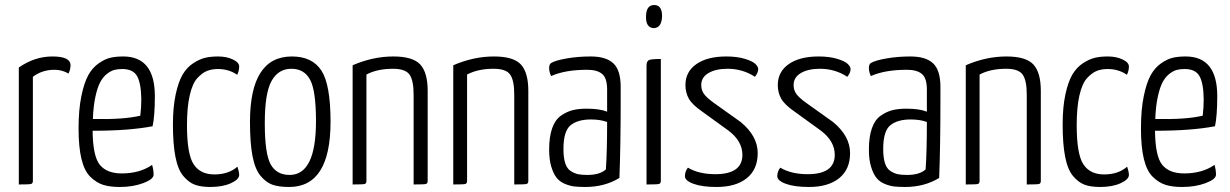

<svg xmlns="http://www.w3.org/2000/svg" viewBox="-20 -735 4902 765"><path d="M55 -466Q118 -510 189 -510Q261 -510 261 -475Q261 -458 253 -442Q227 -457 197 -457Q148 -457 111 -429V-14Q111 -4 103.5 -2Q96 0 55 0Z M465 -44Q537 -44 586 -78Q592 -58 592 -39Q592 -21 551 -5.5Q510 10 457 10Q418 10 391 1.5Q364 -7 340 -30.5Q316 -54 304.5 -102Q293 -150 293 -223Q293 -297 304 -351Q315 -405 331.5 -435Q348 -465 373 -482.5Q398 -500 420 -505Q442 -510 471 -510Q597 -510 597 -352Q597 -274 588 -232Q495 -214 349 -214Q350 -112 378 -78Q406 -44 465 -44ZM467 -460Q450 -460 436 -456.5Q422 -453 406 -440.5Q390 -428 379 -407Q368 -386 360 -349Q352 -312 350 -261Q471 -258 539 -274Q543 -306 543 -341Q542 -404 526 -432Q510 -460 467 -460Z M933 -470Q933 -453 925 -437Q892 -460 848 -460Q824 -460 805 -452.5Q786 -445 766.5 -424Q747 -403 736 -355.5Q725 -308 725 -236Q725 -121 751.5 -80.5Q778 -40 834 -40Q891 -40 926 -71Q933 -50 933 -38Q933 -20 900 -5Q867 10 818 10Q781 10 756.5 1Q732 -8 710.5 -33.5Q689 -59 679 -110Q669 -161 669 -239Q669 -308 680 -359Q691 -410 708 -438.5Q725 -467 750.5 -483.5Q776 -500 798.5 -505Q821 -510 849 -510Q883 -510 908 -498Q933 -486 933 -470Z M976 -249Q976 -510 1143 -510Q1224 -510 1260.5 -454Q1297 -398 1297 -250Q1297 10 1132 10Q1091 10 1065.5 1Q1040 -8 1018 -34.5Q996 -61 986 -113.5Q976 -166 976 -249ZM1035 -245Q1035 -122 1058.5 -80Q1082 -38 1134 -38Q1239 -38 1239 -252Q1239 -374 1215.5 -417.5Q1192 -461 1141 -461Q1089 -461 1062 -412.5Q1035 -364 1035 -245Z M1385 -475Q1466 -510 1547 -510Q1625 -510 1654.5 -478Q1684 -446 1684 -373V-14Q1684 -4 1677 -2Q1670 0 1628 0V-358Q1628 -415 1611.5 -438Q1595 -461 1546 -461Q1483 -461 1440 -438V-14Q1440 -4 1433 -2Q1426 0 1385 0Z M1786 -475Q1867 -510 1948 -510Q2026 -510 2055.5 -478Q2085 -446 2085 -373V-14Q2085 -4 2078 -2Q2071 0 2029 0V-358Q2029 -415 2012.5 -438Q1996 -461 1947 -461Q1884 -461 1841 -438V-14Q1841 -4 1834 -2Q1827 0 1786 0Z M2168 -464Q2168 -479 2176 -484Q2192 -494 2237 -502Q2282 -510 2333 -510Q2395 -510 2424 -482.5Q2453 -455 2453 -389V-329Q2453 -156 2448 -26Q2389 10 2312 10Q2287 10 2269 8Q2251 6 2230.5 -2.5Q2210 -11 2197.5 -27Q2185 -43 2176.5 -71Q2168 -99 2168 -139Q2168 -190 2180 -224Q2192 -258 2215 -274Q2238 -290 2261.5 -296Q2285 -302 2317 -302Q2370 -302 2399 -290V-378Q2399 -424 2379 -440.5Q2359 -457 2320 -457Q2232 -457 2176 -432Q2168 -448 2168 -464ZM2399 -249Q2372 -259 2334 -259Q2282 -259 2253.5 -236Q2225 -213 2225 -141Q2225 -107 2232 -85Q2239 -63 2254 -53.5Q2269 -44 2283 -41Q2297 -38 2320 -38Q2370 -38 2394 -60Q2399 -130 2399 -249Z M2554 -669Q2554 -715 2587 -715Q2618 -715 2618 -670Q2616 -623 2584 -623Q2553 -625 2554 -669ZM2613 -14Q2613 -4 2605.5 -2Q2598 0 2556 0V-473Q2556 -492 2566.5 -496Q2577 -500 2613 -500Z M2874 -510Q2917 -510 2948 -500.5Q2979 -491 2990 -480Q3001 -469 3001 -460Q3001 -445 2988 -429Q2939 -461 2879 -461Q2832 -461 2803 -444Q2774 -427 2774 -396Q2774 -377 2784 -362Q2794 -347 2823 -326L2931 -249Q2999 -193 2999 -125Q2999 -60 2955.5 -25Q2912 10 2835 10Q2778 10 2743.5 -2.5Q2709 -15 2709 -33Q2709 -52 2721 -67Q2764 -41 2830 -41Q2938 -41 2938 -118Q2938 -173 2882 -215L2777 -291Q2738 -318 2724.5 -342Q2711 -366 2711 -396Q2711 -449 2754.5 -479.5Q2798 -510 2874 -510Z M3242 -510Q3285 -510 3316 -500.5Q3347 -491 3358 -480Q3369 -469 3369 -460Q3369 -445 3356 -429Q3307 -461 3247 -461Q3200 -461 3171 -444Q3142 -427 3142 -396Q3142 -377 3152 -362Q3162 -347 3191 -326L3299 -249Q3367 -193 3367 -125Q3367 -60 3323.5 -25Q3280 10 3203 10Q3146 10 3111.5 -2.5Q3077 -15 3077 -33Q3077 -52 3089 -67Q3132 -41 3198 -41Q3306 -41 3306 -118Q3306 -173 3250 -215L3145 -291Q3106 -318 3092.5 -342Q3079 -366 3079 -396Q3079 -449 3122.5 -479.5Q3166 -510 3242 -510Z M3442 -464Q3442 -479 3450 -484Q3466 -494 3511 -502Q3556 -510 3607 -510Q3669 -510 3698 -482.5Q3727 -455 3727 -389V-329Q3727 -156 3722 -26Q3663 10 3586 10Q3561 10 3543 8Q3525 6 3504.5 -2.5Q3484 -11 3471.5 -27Q3459 -43 3450.5 -71Q3442 -99 3442 -139Q3442 -190 3454 -224Q3466 -258 3489 -274Q3512 -290 3535.5 -296Q3559 -302 3591 -302Q3644 -302 3673 -290V-378Q3673 -424 3653 -440.5Q3633 -457 3594 -457Q3506 -457 3450 -432Q3442 -448 3442 -464ZM3673 -249Q3646 -259 3608 -259Q3556 -259 3527.5 -236Q3499 -213 3499 -141Q3499 -107 3506 -85Q3513 -63 3528 -53.5Q3543 -44 3557 -41Q3571 -38 3594 -38Q3644 -38 3668 -60Q3673 -130 3673 -249Z M3828 -475Q3909 -510 3990 -510Q4068 -510 4097.5 -478Q4127 -446 4127 -373V-14Q4127 -4 4120 -2Q4113 0 4071 0V-358Q4071 -415 4054.5 -438Q4038 -461 3989 -461Q3926 -461 3883 -438V-14Q3883 -4 3876 -2Q3869 0 3828 0Z M4478 -470Q4478 -453 4470 -437Q4437 -460 4393 -460Q4369 -460 4350 -452.5Q4331 -445 4311.5 -424Q4292 -403 4281 -355.5Q4270 -308 4270 -236Q4270 -121 4296.5 -80.5Q4323 -40 4379 -40Q4436 -40 4471 -71Q4478 -50 4478 -38Q4478 -20 4445 -5Q4412 10 4363 10Q4326 10 4301.5 1Q4277 -8 4255.5 -33.5Q4234 -59 4224 -110Q4214 -161 4214 -239Q4214 -308 4225 -359Q4236 -410 4253 -438.5Q4270 -467 4295.5 -483.5Q4321 -500 4343.5 -505Q4366 -510 4394 -510Q4428 -510 4453 -498Q4478 -486 4478 -470Z M4698 -44Q4770 -44 4819 -78Q4825 -58 4825 -39Q4825 -21 4784 -5.5Q4743 10 4690 10Q4651 10 4624 1.5Q4597 -7 4573 -30.5Q4549 -54 4537.5 -102Q4526 -150 4526 -223Q4526 -297 4537 -351Q4548 -405 4564.5 -435Q4581 -465 4606 -482.5Q4631 -500 4653 -505Q4675 -510 4704 -510Q4830 -510 4830 -352Q4830 -274 4821 -232Q4728 -214 4582 -214Q4583 -112 4611 -78Q4639 -44 4698 -44ZM4700 -460Q4683 -460 4669 -456.5Q4655 -453 4639 -440.5Q4623 -428 4612 -407Q4601 -386 4593 -349Q4585 -312 4583 -261Q4704 -258 4772 -274Q4776 -306 4776 -341Q4775 -404 4759 -432Q4743 -460 4700 -460Z"/></svg>

Font: Yanone Kaffeesatz Light
Style: Regular
Weight: 300
Designer: Yanone (Cyrillic: Daniel Pouzeot)
Foundry: Yanone
Version: Version 1.003;PS 001.003;hotconv 1.0.88;makeotf.lib2.5.64775